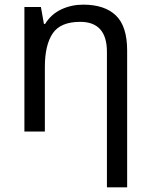

<svg xmlns="http://www.w3.org/2000/svg" viewBox="-20 -566 658 826"><path d="M440 240V-343Q440 -472 325 -472Q240 -472 206.5 -422Q173 -372 173 -278V0H85V-536H156L169 -463H174Q200 -505 243.5 -525.5Q287 -546 338 -546Q430 -546 478.5 -499.5Q527 -453 527 -349V240Z"/></svg>

Font: Go Noto Current
Style: Regular
Weight: 400
Designer: Monotype Design Team
Foundry: Monotype Imaging Inc.
Version: Version 2.007; ttfautohint (v1.8) -l 8 -r 50 -G 200 -x 14 -D